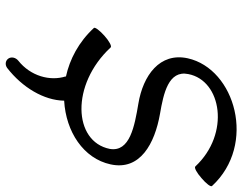

<svg xmlns="http://www.w3.org/2000/svg" viewBox="-106 -500 830 657"><g transform="rotate(90 308.5 -171.0)"><path d="M75 -78C123 -26 182 5 242 18L241 19C258 72 240 139 187 181C176 190 173 205 180 215C187 225 201 227 212 219C279 167 323 93 324 24C430 18 522 -42 542 -135C564 -236 471 -286 369 -304C299 -316 219 -333 233 -401C255 -515 437 -545 549 -425C553 -420 571 -430 589 -446C608 -462 620 -478 616 -482C474 -636 215 -561 179 -399C158 -303 238 -246 334 -230C411 -217 501 -201 489 -132C464 -7 269 2 142 -135C138 -140 120 -130 102 -114C84 -98 72 -82 75 -78Z"/></g></svg>

Font: Nupuram Light Oblique
Style: Regular
Weight: 300
Designer: Santhosh Thottingal (santhosh.thottingal@gmail.com)
Foundry: SMC
Version: Version 1.000